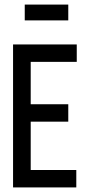

<svg xmlns="http://www.w3.org/2000/svg" viewBox="-20 -818 390 838"><path d="M37 0V-624H315V-548H114V-363H278V-287H114V-76H313V0ZM88 -729V-798H278V-729Z"/></svg>

Font: Inconsolata ExtraCondensed SemiBold
Style: Regular
Weight: 600
Width: 2
Monospace: yes
Designer: Raph Levien, Cyreal, Brenton Simpson
Foundry: Raph Levien, Cyreal, Google
Version: Version 3.001; ttfautohint (v1.8.2.53-6de2)